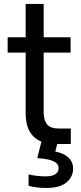

<svg xmlns="http://www.w3.org/2000/svg" viewBox="-20 -726 406 968"><path d="M18.6 -460.9V-538.1H109.4V-706.1H200.2V-538.1H335.9V-460.9H200.2V-163.1Q200.2 -118.2 218.3 -98.1Q236.3 -78.1 274.4 -78.1H336.9V0H262.7Q109.4 0 109.4 -155.3V-460.9ZM124 153.3Q166 163.1 210 163.1Q275.4 163.1 275.4 120.1Q275.4 77.1 168 71.3L190.4 -18.6H273.4L258.8 38.1Q301.8 45.9 325.2 68.4Q348.6 90.8 348.6 125Q348.6 165 315.4 193.4Q282.2 221.7 211.9 221.7Q165 221.7 124 210.9Z"/></svg>

Font: Gothic A1 Medium
Style: Regular
Weight: 500
Designer: HanYang I&C Co.,Ltd.
Foundry: HanYang I&C Co.,Ltd.
Version: Version 2.50